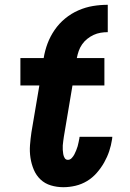

<svg xmlns="http://www.w3.org/2000/svg" viewBox="-20 -772 540 800"><path d="M244 8Q217 8 192 0.5Q167 -7 149 -24Q131 -41 121 -64.5Q111 -88 107 -114Q103 -140 105 -167Q107 -194 111 -221L144 -416H65V-530H162Q167 -561 178 -590.5Q189 -620 207.5 -647Q226 -674 251.5 -695Q277 -716 307 -729Q337 -742 367.5 -747Q398 -752 429 -752V-638Q414 -638 399 -635.5Q384 -633 370 -626.5Q356 -620 343.5 -610Q331 -600 322 -587Q313 -574 308 -559.5Q303 -545 300 -530H415V-416H282L246 -202Q245 -193 243.5 -184Q242 -175 241.5 -166Q241 -157 241.5 -148Q242 -139 243.5 -130Q245 -121 249.5 -113.5Q254 -106 263 -106Q272 -106 279 -113.5Q286 -121 290 -129Q294 -137 297.5 -145.5Q301 -154 303.5 -162.5Q306 -171 307.5 -179.5Q309 -188 311 -197Q311 -198 311 -199.5Q311 -201 312 -202H448Q448 -200 447.5 -197Q447 -194 447 -192Q443 -166 435 -142Q427 -118 414 -95Q401 -72 383 -51.5Q365 -31 342.5 -17.5Q320 -4 294.5 2Q269 8 244 8Z"/></svg>

Font: Iosevka Curly Slab HvObl
Style: Regular
Weight: 900
Italic angle: -9°
Monospace: yes
Designer: Belleve Invis
Foundry: Belleve Invis
Version: Version 11.1.0; ttfautohint (v1.8.3)